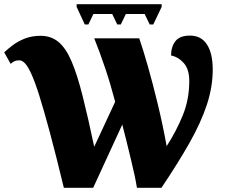

<svg xmlns="http://www.w3.org/2000/svg" viewBox="-33 -897 1076 917"><path d="M372 -780 333 -864V-877H739V-864L699 -780H682L658 -830H568L544 -780H527L503 -830H413L389 -780ZM272 0Q234 -157 205 -265Q176 -373 154.5 -441Q133 -509 116 -545.5Q99 -582 85.5 -595.5Q72 -609 59 -609Q45 -609 35 -604Q25 -599 18 -592L-13 -647Q4 -663 28.5 -681.5Q53 -700 86 -713Q119 -726 161 -726Q211 -726 246.5 -696.5Q282 -667 309 -603.5Q336 -540 361.5 -439Q387 -338 417 -196L517 -411Q495 -495 469.5 -571Q444 -647 417 -714H632Q651 -659 674 -578Q697 -497 720.5 -400Q744 -303 763 -199Q810 -272 840.5 -347.5Q871 -423 871 -510Q871 -566 845 -595.5Q819 -625 784 -632Q784 -673 804.5 -700Q825 -727 874 -727Q928 -727 955.5 -684.5Q983 -642 983 -564Q983 -482 955 -397Q927 -312 872.5 -215.5Q818 -119 738 0H621Q617 -26 609 -63.5Q601 -101 590.5 -143.5Q580 -186 570 -227.5Q560 -269 551 -302L412 0Z"/></svg>

Font: Noto Serif Black
Style: Regular
Weight: 900
Designer: Monotype Design Team
Foundry: Monotype Imaging Inc.
Version: Version 2.014; ttfautohint (v1.8.4.7-5d5b)